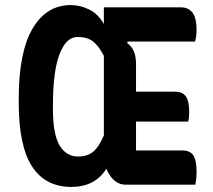

<svg xmlns="http://www.w3.org/2000/svg" viewBox="-20 -729 840 758"><path d="M260 -709Q296 -709 332 -691.5Q368 -674 390 -634V-700H694Q756 -700 756 -613Q756 -583 750 -565H484L482 -559Q517 -535 517 -477V-367H672Q701 -367 714 -348Q727 -329 727 -287Q727 -264 723 -249H517V-135H700Q730 -135 743 -116Q756 -97 756 -51Q756 -22 751 0H474Q451 0 431.5 -16.5Q412 -33 400 -63Q355 9 262 9Q159 9 106.5 -72Q54 -153 54 -323V-341Q54 -523 108.5 -616Q163 -709 260 -709ZM189 -301Q189 -198 215.5 -154.5Q242 -111 288 -111Q323 -111 346 -128.5Q369 -146 390 -194V-509Q369 -549 346.5 -566Q324 -583 286 -583Q241 -583 215 -515Q189 -447 189 -315Z"/></svg>

Font: Recursive Sn Csl St
Style: Bold
Weight: 700
Version: Version 1.079;hotconv 1.0.112;makeotfexe 2.5.65598; ttfautoh